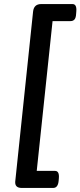

<svg xmlns="http://www.w3.org/2000/svg" viewBox="-20 -788 396 946"><path d="M87 138Q53 138 55 107L143 -731Q147 -768 183 -768H337Q359 -768 356 -732L355 -719Q354 -700 347 -692Q340 -684 327 -684H239L161 54H251Q273 54 270 90L269 102Q266 138 242 138Z"/></svg>

Font: Asap Expanded Expanded SemiBold
Style: Italic
Weight: 600
Width: 7
Italic angle: -6°
Designer: Pablo Cosgaya
Foundry: Omnibus-Type
Version: Version 3.001; ttfautohint (v1.8.4.7-5d5b)